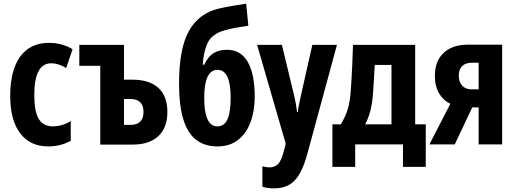

<svg xmlns="http://www.w3.org/2000/svg" viewBox="-20 -793 2830 1053"><path d="M245 10Q145 10 90.5 -62Q36 -134 36 -267Q36 -408 91 -483Q146 -558 249 -558Q320 -558 378 -523L343 -420Q300 -446 261 -446Q215 -446 191.5 -403Q168 -360 168 -271Q168 -182 192.5 -141Q217 -100 269 -100Q321 -100 368 -129V-21Q344 -7 312 1.5Q280 10 245 10Z M530 0V-432H415V-547H660V-356H707Q799 -356 848.5 -311Q898 -266 898 -179Q898 -93 848.5 -46.5Q799 0 707 0ZM660 -108H695Q767 -108 767 -179Q767 -250 695 -250H660Z M1172 10Q1105 10 1058 -24.5Q1011 -59 986.5 -135Q962 -211 962 -335Q962 -526 1016 -623Q1070 -720 1180 -746Q1215 -754 1252.5 -760.5Q1290 -767 1330 -773L1342 -652Q1303 -646 1271.5 -640.5Q1240 -635 1209 -626Q1142 -606 1119 -558Q1096 -510 1092 -438H1100Q1123 -486 1154 -503Q1185 -520 1224 -520Q1301 -520 1339 -453Q1377 -386 1377 -263Q1377 -185 1354 -123Q1331 -61 1285.5 -25.5Q1240 10 1172 10ZM1172 -100Q1210 -100 1227.5 -138.5Q1245 -177 1245 -257Q1245 -410 1173 -410Q1100 -410 1100 -256Q1100 -100 1172 -100Z M1483 240Q1445 240 1419 231V119Q1440 125 1458 125Q1486 125 1505 106.5Q1524 88 1539 27L1547 -5L1390 -547H1526L1590 -282Q1604 -225 1609 -178H1613Q1615 -198 1620.5 -223.5Q1626 -249 1633 -281L1693 -547H1828L1665 53Q1637 154 1596 197Q1555 240 1483 240Z M1803 122V-111H1849Q1875 -154 1887.5 -195.5Q1900 -237 1904 -299Q1906 -329 1908 -362.5Q1910 -396 1912 -440Q1914 -484 1916 -547H2257V-111H2315V122H2190V-1H1928V122ZM1983 -111H2127V-437H2035Q2033 -396 2031 -361Q2029 -326 2026 -285Q2022 -226 2011 -185Q2000 -144 1983 -111Z M2335 -1 2450 -224Q2412 -241 2388.5 -280.5Q2365 -320 2365 -377Q2365 -458 2413 -503Q2461 -548 2546 -548H2734V-1H2605V-204H2570L2474 -1ZM2567 -303H2605V-449H2568Q2533 -449 2514.5 -430.5Q2496 -412 2496 -378Q2496 -344 2514.5 -323.5Q2533 -303 2567 -303Z"/></svg>

Font: Noto Sans ExtraCondensed
Style: Bold
Weight: 700
Width: 2
Designer: Monotype Design Team
Foundry: Monotype Imaging Inc.
Version: Version 2.013; ttfautohint (v1.8.4.7-5d5b)